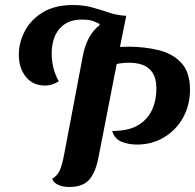

<svg xmlns="http://www.w3.org/2000/svg" viewBox="-20 -723 777 765"><path d="M256 22Q231 22 212 13.5Q193 5 188 -11Q208 -22 218 -44Q228 -66 236 -110L310 -500Q326 -584 377 -623L376 -628Q367 -633 351 -639Q335 -645 306 -645Q249 -645 217.5 -609Q186 -573 186 -509Q186 -481 192.5 -454Q199 -427 214 -399Q202 -391 188 -386.5Q174 -382 161 -382Q111 -382 83 -417Q55 -452 55 -505Q55 -553 78.5 -598.5Q102 -644 150 -673.5Q198 -703 271 -703Q314 -703 349 -693Q384 -683 415.5 -672.5Q447 -662 482 -660H483L458 -536Q476 -537 491 -537Q556 -537 612.5 -523Q669 -509 703 -472Q737 -435 737 -365Q737 -304 709.5 -254.5Q682 -205 634 -176Q586 -147 525 -147Q492 -147 464 -158.5Q436 -170 427 -201Q432 -201 436.5 -201Q441 -201 447 -202Q521 -205 562 -249.5Q603 -294 603 -372Q603 -473 494 -473Q468 -473 445 -468L372 -94Q360 -34 334.5 -6Q309 22 256 22Z"/></svg>

Font: Sansita Swashed Medium
Style: Regular
Weight: 500
Designer: Pablo Cosgaya
Foundry: Omnibus-Type
Version: Version 1.003; ttfautohint (v1.8.3)